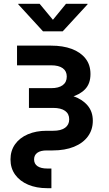

<svg xmlns="http://www.w3.org/2000/svg" viewBox="-20 -777 568 1001"><path d="M226.1 204.1Q169.9 204.1 126.7 185.8Q83.5 167.5 59.1 133.8Q34.7 100.1 34.7 54.2Q34.7 8.8 58.6 -24.9Q82.5 -58.6 125.2 -76.9Q168 -95.2 223.1 -95.2H257.3Q297.9 -95.2 319.3 -110.8Q340.8 -126.5 340.8 -154.8Q340.8 -183.6 319.3 -199Q297.9 -214.4 257.3 -214.4H130.9V-317.4H246.6Q286.1 -317.4 307.1 -333Q328.1 -348.6 328.1 -377.9Q328.1 -406.2 307.1 -421.4Q286.1 -436.5 246.6 -436.5H68.8V-539.1H246.1Q308.1 -539.1 354 -522Q399.9 -504.9 425.8 -471.9Q451.7 -439 451.7 -391.1Q451.7 -341.3 424.1 -312.3Q396.5 -283.2 349.6 -270.8Q302.7 -258.3 245.1 -258.3H130.9V-292.5H253.4Q313.5 -292.5 361.1 -276.1Q408.7 -259.8 436.3 -227.5Q463.9 -195.3 463.9 -147.5Q463.9 -100.6 438.2 -65.7Q412.6 -30.8 365.5 -11.7Q318.4 7.3 254.4 7.3H223.6Q191.4 7.3 174.6 19.5Q157.7 31.7 157.7 54.2Q157.7 77.1 175.5 89.4Q193.4 101.6 226.6 101.6H248V204.1ZM186.5 -757.3 255.9 -673.8 324.2 -757.3H436.5V-754.4L307.1 -613.8H204.1L75.2 -754.4V-757.3Z"/></svg>

Font: Inter 18pt SemiBold
Style: Regular
Weight: 600
Designer: Rasmus Andersson
Foundry: rsms
Version: Version 4.001;git-66647c0bb